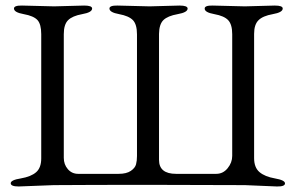

<svg xmlns="http://www.w3.org/2000/svg" viewBox="-20 -673 1074 698"><path d="M558.1 -549.8V-91.8Q558.1 -41 620.1 -41H766.1Q791 -41 807.6 -61.5Q824.2 -82 824.2 -106V-548.8Q824.2 -584 809.6 -599.6Q794.9 -615.2 759.3 -621.6Q723.6 -627.9 724.1 -642.1Q724.1 -653.3 752.9 -652.8L870.1 -649.9L979 -652.8Q1007.8 -652.8 1007.8 -642.1Q1007.8 -627.9 971.7 -621.6Q935.5 -615.2 919.9 -599.6Q903.8 -584 903.8 -549.8V-98.1Q903.8 -64 923.3 -47.4Q942.9 -30.8 979.5 -24.4Q1016.1 -18.1 1016.1 -6.3Q1016.1 5.4 986.8 4.9L870.1 0L522 -1Q310.1 -1 175.8 0L47.9 4.9Q19 4.9 19 -6.8Q19 -18.6 55.7 -24.4Q92.8 -30.8 111.3 -46.9Q129.9 -63 129.9 -97.2V-548.8Q129.9 -585 116.2 -600.1Q102.1 -615.2 66.4 -621.6Q30.8 -627.9 30.8 -642.1Q30.8 -653.3 60.1 -652.8L176.8 -649.9L286.1 -652.8Q314.9 -652.8 314.9 -642.1Q314.9 -627.9 278.8 -621.6Q243.2 -615.2 227.5 -599.6Q211.9 -584 211.9 -548.8V-99.1Q211.9 -75.2 226.6 -58.1Q241.2 -41 264.2 -41H411.1Q439.9 -41 455.6 -51.8Q471.2 -62.5 474.6 -75.7Q478 -88.4 478 -106V-547.9Q478 -584 463.4 -599.6Q448.2 -615.2 413.1 -621.6Q377.9 -627.9 377.9 -642.1Q377.9 -653.3 407.2 -652.8L523.9 -649.9L632.8 -652.8Q661.6 -652.8 662.1 -642.1Q662.1 -627.9 626 -621.6Q589.8 -615.2 574.2 -600.1Q558.6 -585 558.1 -549.8Z"/></svg>

Font: EBGaramond
Style: Regular
Weight: 400
Version: Version 000.012g